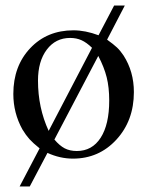

<svg xmlns="http://www.w3.org/2000/svg" viewBox="-20 -571 540 703"><path d="M437 -550.8 372.1 -425.8Q396 -408.7 408.2 -397.2Q420.4 -385.7 432.1 -368.2Q470.2 -309.1 470.2 -233.9Q470.2 -129.4 406.2 -59.8Q342.3 9.8 247.1 9.8Q199.7 9.8 153.8 -11.2L88.9 111.8H51.8L125 -27.8Q100.6 -47.4 87.6 -61.8Q74.7 -76.2 62 -97.2Q28.8 -157.2 28.8 -227.1Q28.8 -329.1 90.6 -394.5Q152.3 -460 249 -460Q292.5 -460 340.8 -441.9L397.9 -550.8ZM339.8 -366.2 179.2 -60.1Q198.2 -37.6 217 -27.8Q235.8 -18.1 261.2 -18.1Q317.4 -18.1 348.6 -66.7Q379.9 -115.2 379.9 -203.1Q379.9 -251 370.6 -288.1Q361.3 -325.2 339.8 -366.2ZM158.2 -91.8 316.9 -396Q296.9 -415.5 278.3 -423.8Q259.8 -432.1 236.8 -432.1Q183.6 -432.1 151.4 -389.4Q119.1 -346.7 119.1 -275.9Q119.1 -176.3 158.2 -91.8Z"/></svg>

Font: Accordance
Style: Regular
Weight: 400
Version: Version 1.1 (build May 11, 2018) Miklal Software Solutions, 